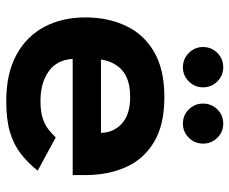

<svg xmlns="http://www.w3.org/2000/svg" viewBox="-82 -666 761 638"><g transform="rotate(90 299.0 -347.5)"><path d="M204.2 -574.3Q176 -574.3 156.3 -594.1Q136.7 -613.9 136.7 -641Q136.7 -669.1 156.2 -688.7Q175.7 -708.3 204 -708.3Q231.3 -708.3 251 -688.8Q270.7 -669.2 270.7 -641.3Q270.7 -613.7 251.1 -594Q231.6 -574.3 204.2 -574.3ZM391.2 -574.3Q363 -574.3 343.8 -594.1Q324.7 -613.9 324.7 -641Q324.7 -669.1 343.9 -688.7Q363.1 -708.3 391.2 -708.3Q418.7 -708.3 438.2 -688.8Q457.7 -669.2 457.7 -641.3Q457.7 -613.7 438.3 -594Q418.9 -574.3 391.2 -574.3ZM562.3 -208H176.3Q179.3 -155.7 217.7 -128.3Q256 -101 316.3 -101Q351 -101 373.7 -108.5Q396.3 -116 411 -127.8Q425.7 -139.7 437.3 -151.7L547.7 -91.7Q520.7 -58.3 490.8 -35.2Q461 -12 419.7 0.3Q378.3 12.7 316.3 12.7Q224.3 12.7 162.3 -21.3Q100.3 -55.3 69.3 -114.7Q38.3 -174 38.3 -250Q38.3 -325 66.2 -384.5Q94 -444 152.5 -478.3Q211 -512.7 303 -512.7Q395.3 -512.7 452.5 -478.3Q509.7 -444 536 -384.5Q562.3 -325 562.3 -250ZM178.3 -302H422Q421.3 -343.7 391.3 -371.3Q361.3 -399 303 -399Q245 -399 215.2 -373.3Q185.3 -347.7 178.3 -302Z"/></g></svg>

Font: Nata Sans
Style: Regular
Weight: 400
Designer: Daniel Uzquiano Cruz
Version: Version 1.001